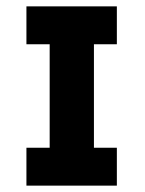

<svg xmlns="http://www.w3.org/2000/svg" viewBox="-20 -583 455 603"><path d="M275 -119V-444H347V-563H63V-444H136V-119H63V0H347V-119Z"/></svg>

Font: OSH Darker Grotesque Black
Style: Regular
Weight: 900
Designer: Gabriel Lam
Foundry: TypeRant
Version: Version 1.000;Glyphs 3.1.1 (3148)